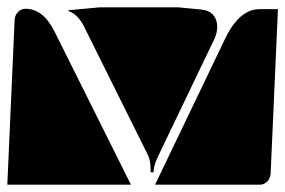

<svg xmlns="http://www.w3.org/2000/svg" viewBox="-20 -515 780 525"><path d="M0 -10 20 -461Q21 -474 29.5 -482.5Q38 -491 50 -491Q98 -491 129 -429L338 -10ZM404 -10 595 -408Q634 -490 690 -490H740L720 -40Q719 -27 710.5 -18.5Q702 -10 690 -10ZM167 -485V-487L253 -495H467L529 -489Q552 -487 563 -474Q574 -461 574 -442Q574 -425 566 -408L411 -85Q400 -62 400 -45V-44H392V-45Q392 -76 385 -90L210 -442Q193 -476 167 -485Z"/></svg>

Font: PrimecolorB
Style: Medium
Weight: 500
Designer: gluk
Foundry: gluk
Version: Version 0.672